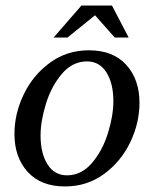

<svg xmlns="http://www.w3.org/2000/svg" viewBox="-20 -661 569 691"><path d="M32 -179Q32 -252 65.5 -321.5Q99 -391 160 -435.5Q221 -480 300 -480Q387 -480 434.5 -427.5Q482 -375 482 -291Q482 -218 448.5 -148.5Q415 -79 354 -34.5Q293 10 214 10Q127 10 79.5 -42.5Q32 -95 32 -179ZM388 -297Q388 -361 363 -400.5Q338 -440 293 -440Q241 -440 203 -395.5Q165 -351 145.5 -288Q126 -225 126 -173Q126 -109 151 -69.5Q176 -30 221 -30Q273 -30 311 -74.5Q349 -119 368.5 -182Q388 -245 388 -297ZM173 -526 273 -641H383L443 -526H393L322 -606L223 -526Z"/></svg>

Font: Philosopher
Style: Italic
Weight: 400
Italic angle: -10°
Designer: Jovanny Lemonad
Foundry: Jovanny Lemonad
Version: Version 2.000